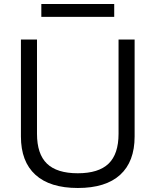

<svg xmlns="http://www.w3.org/2000/svg" viewBox="-20 -927 775 957"><path d="M368 10Q229 10 156.7 -55.7Q84.3 -121.4 84.3 -246.7V-730H164.4V-260Q164.4 -159.4 214 -111.4Q263.7 -63.4 367.7 -63.4Q471.6 -63.4 521.3 -111.4Q570.9 -159.4 570.9 -260V-730H651V-246.7Q651 -121.4 579 -55.7Q507 10 368 10ZM186 -843V-907H549.3V-843Z"/></svg>

Font: M PLUS 1 Thin
Style: Regular
Weight: 100
Designer: Coji Morishita
Foundry: UNDERFOREST DESIGN
Version: Version 1.001